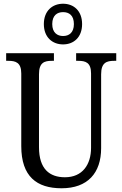

<svg xmlns="http://www.w3.org/2000/svg" viewBox="-20 -999 656 1029"><path d="M318 -761C375 -761 420 -799 420 -870C420 -941 375 -979 318 -979C261 -979 215 -941 215 -870C215 -799 261 -761 318 -761ZM318 -806C287 -806 260 -824 260 -870C260 -917 287 -934 318 -934C350 -934 376 -917 376 -870C376 -824 350 -806 318 -806ZM310 10C450 10 522 -72 522 -205V-601C522 -664 552 -673 592 -673H603V-714H388V-673H399C439 -673 468 -664 468 -605V-207C468 -117 422 -49 328 -49C246 -49 189 -93 189 -210V-601C189 -664 218 -673 258 -673H269V-714H13V-673H25C64 -673 94 -664 94 -605V-216C94 -53 177 10 310 10Z"/></svg>

Font: Noto Serif Tamil Condensed
Style: Italic
Weight: 400
Width: 3
Italic angle: -12°
Designer: Indian Type Foundry, Tom Grace, and the Monotype Design Team
Foundry: Monotype Imaging Inc.
Version: Version 2.003